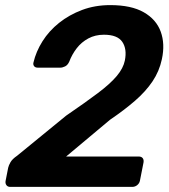

<svg xmlns="http://www.w3.org/2000/svg" viewBox="-20 -732 660 752"><path d="M20 0Q10 0 5 -7Q0 -14 2 -24L12 -75Q14 -84 21 -96.5Q28 -109 47 -122L239 -279Q315 -331 363.5 -367.5Q412 -404 437.5 -434.5Q463 -465 469 -495Q478 -540 459 -568Q440 -596 387 -596Q353 -596 326 -581.5Q299 -567 280.5 -543Q262 -519 251 -490Q245 -477 235 -472Q225 -467 216 -467H128Q118 -467 113.5 -473Q109 -479 111 -487Q121 -530 146.5 -570.5Q172 -611 211.5 -642.5Q251 -674 301.5 -693Q352 -712 412 -712Q494 -712 543 -684Q592 -656 609.5 -608Q627 -560 614 -500Q604 -453 577.5 -413.5Q551 -374 509 -337.5Q467 -301 411 -263L239 -119H523Q534 -119 539 -112.5Q544 -106 542 -95L528 -24Q526 -14 517.5 -7Q509 0 498 0Z"/></svg>

Font: Rubik Light Medium
Style: Italic
Weight: 500
Italic angle: -12°
Version: Version 2.104